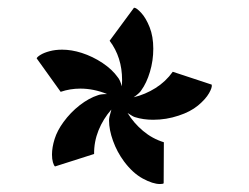

<svg xmlns="http://www.w3.org/2000/svg" viewBox="-20 -744 642 496"><path d="M441.4 -445.3Q409.7 -434.6 375.5 -434.6Q350.1 -434.6 328.6 -441.4Q324.2 -442.4 309.6 -452.1Q325.7 -425.8 349.6 -405.8Q373.5 -385.7 403.3 -376.5L402.8 -270.5Q400.9 -268.6 393.1 -268.6Q375 -268.6 348.9 -282.7Q322.8 -296.9 300.3 -327.1Q282.2 -351.6 272 -380.1Q261.7 -408.7 261.7 -432.6Q261.2 -439.5 267.1 -458.5L267.6 -460.9Q246.6 -437 234.6 -407.5Q222.7 -377.9 223.1 -346.2L122.1 -314Q119.1 -316.4 116.7 -324.7Q114.3 -333 114.3 -344.7Q114.3 -363.3 121.1 -385Q127.9 -406.7 144 -428.7Q162.1 -453.6 186 -472.2Q210 -490.7 232.9 -498Q240.2 -501 256.8 -501Q222.2 -515.1 187.5 -515.1Q161.1 -515.1 136.7 -506.8L74.7 -593.3Q76.2 -597.2 85 -602.5Q93.8 -607.9 108.4 -611.8Q123 -615.7 140.6 -615.7Q164.6 -615.7 190.9 -607.4Q219.7 -598.1 244.9 -581.3Q270 -564.5 284.2 -544.4Q289.6 -538.6 294.9 -521Q295.4 -526.4 295.4 -537.1Q295.4 -596.2 263.2 -638.7L326.2 -724.1Q332.5 -724.1 344.7 -710.9Q356.9 -697.8 366.5 -673.8Q376 -649.9 376 -618.2Q376 -587.4 367.4 -558.6Q358.9 -529.8 344.7 -510.3Q342.8 -506.8 336.9 -501.7Q331.1 -496.6 325.2 -492.7Q355.5 -500 381.8 -516.6Q408.2 -533.2 426.3 -558.6L526.9 -525.4Q528.8 -518.6 520 -503.2Q511.2 -487.8 491.5 -471.4Q471.7 -455.1 441.4 -445.3Z"/></svg>

Font: Vesper Libre
Style: Bold
Weight: 700
Designer: Robert Keller & Kimya Gandhi
Foundry: Mota Italic
Version: Version 1.058